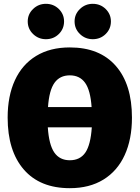

<svg xmlns="http://www.w3.org/2000/svg" viewBox="-20 -964 730 1004"><path d="M670 -349Q670 -236 632 -153Q594 -70 521 -25Q448 20 345 20Q189 20 104.5 -77.5Q20 -175 20 -349Q20 -462 58 -544.5Q96 -627 169 -671.5Q242 -716 345 -716Q501 -716 585.5 -619.5Q670 -523 670 -349ZM231 -404H459Q453 -492 425 -531Q397 -570 345 -570Q293 -570 265 -531Q237 -492 231 -404ZM460 -298H230Q236 -207 264 -166.5Q292 -126 345 -126Q399 -126 426.5 -166.5Q454 -207 460 -298ZM315 -852Q315 -813 287.5 -786Q260 -759 220 -759Q181 -759 153 -786Q125 -813 125 -852Q125 -890 153 -917Q181 -944 220 -944Q260 -944 287.5 -917Q315 -890 315 -852ZM560 -852Q560 -813 532.5 -786Q505 -759 465 -759Q426 -759 398 -786Q370 -813 370 -852Q370 -890 398 -917Q426 -944 465 -944Q505 -944 532.5 -917Q560 -890 560 -852Z"/></svg>

Font: FiraGO Heavy
Style: Regular
Weight: 900
Designer: bBox Type
Foundry: bBox Type GmbH
Version: Version 1.001